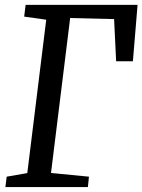

<svg xmlns="http://www.w3.org/2000/svg" viewBox="-20 -763 581 783"><path d="M7.3 -42.5 91.3 -57.1 168.5 -682.6 78.6 -695.3 84.5 -743.2H541L522 -513.2H453.6L445.3 -685.1L266.1 -689.5L188 -57.6L342.8 -42.5L338.4 0H2Z"/></svg>

Font: Merriweather
Style: Italic
Weight: 400
Italic angle: -7°
Designer: Eben Sorkin ( eben@eyebytes.com )
Foundry: Eben Sorkin ( eben@eyebytes.com )
Version: Version 1.005; ttfautohint (v0.97) -l 13 -r 13 -G 200 -x 24 